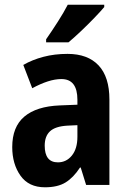

<svg xmlns="http://www.w3.org/2000/svg" viewBox="-20 -786 544 816"><path d="M267 -557Q353 -557 399 -508Q445 -459 445 -363V0H346L323 -74H320Q292 -31 258.5 -10.5Q225 10 171 10Q102 10 67 -39.5Q32 -89 32 -161Q32 -247 83.5 -290.5Q135 -334 234 -338L309 -341V-362Q309 -450 241 -450Q214 -450 183 -440Q152 -430 117 -411L79 -510Q117 -532 164.5 -544.5Q212 -557 267 -557ZM266 -252Q215 -249 192.5 -228Q170 -207 170 -167Q170 -96 226 -96Q262 -96 285.5 -125Q309 -154 309 -205V-254ZM423 -756Q408 -738 381 -710Q354 -682 324.5 -654Q295 -626 271 -606H176V-619Q201 -655 226 -694Q251 -733 268 -766H423Z"/></svg>

Font: Noto Sans Lao Condensed
Style: Bold
Weight: 700
Width: 3
Designer: Monotype Design Team
Foundry: Monotype Imaging Inc.
Version: Version 2.003; ttfautohint (v1.8.4.7-5d5b)